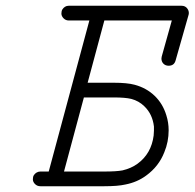

<svg xmlns="http://www.w3.org/2000/svg" viewBox="-20 -643 675 666"><path d="M120 3Q109 3 101.5 -4.5Q94 -12 94 -21Q94 -30 97.5 -35.5Q101 -41 107 -44.5Q113 -48 120 -48H149L290 -572H218Q208 -572 200.5 -579.5Q193 -587 193 -596Q193 -605 196.5 -610.5Q200 -616 205.5 -619.5Q211 -623 218 -623H610Q623 -623 630 -613Q635 -606 635 -598Q635 -594 634 -591L589 -433Q584 -415 565 -415Q554 -415 547 -422Q540 -429 540 -440Q540 -443 541 -447L576 -572H342L284 -356H375Q421 -356 447 -349Q488 -338 516.5 -310.5Q545 -283 557 -243Q565 -218 565 -191Q565 -151 550 -115Q531 -66 487 -34Q456 -11 415 -3Q389 3 342 3H169Q169 3 169 3Q169 3 168 3ZM202 -48H342Q384 -48 405 -52Q435 -59 457 -75Q505 -110 513 -173Q514 -182 514 -190Q514 -198 514 -204Q509 -247 481 -274Q462 -293 435 -300Q414 -305 375 -305H271Z"/></svg>

Font: TT2020Base
Style: Italic
Weight: 400
Italic angle: -15°
Version: Version 0.2.000